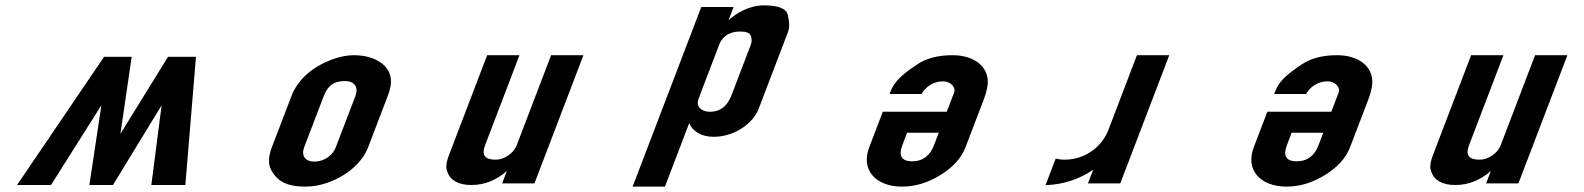

<svg xmlns="http://www.w3.org/2000/svg" viewBox="-20 -687 5884 713"><path d="M469 -476H366.5L43.3 0H169.5L356.4 -296L312 0H399.5L580.2 -296L542 0H668.3L707.7 -476H604L427.2 -190Z M1347 -140 1419.7 -330C1425 -344 1428.7 -356.8 1430.6 -368.5C1442.4 -438.4 1377.9 -482 1294 -482C1268.2 -482 1240.6 -476.5 1211.4 -465.5C1144.1 -440.1 1087 -394.9 1062.2 -330L989.5 -140C976 -104.7 975.5 -76 987.9 -54C1010.6 -13.8 1045.4 6 1113.8 6C1141.3 6 1168.7 1.2 1196.2 -8.5C1264.9 -32.7 1324.3 -80.5 1347 -140ZM1146.8 -87C1112.6 -87 1098.1 -110.1 1109.5 -140L1181.4 -328C1193 -358.3 1210.1 -386 1261.1 -386C1298 -386 1311.9 -361.9 1299.7 -330L1227 -140C1216.9 -113.4 1187.7 -87 1146.8 -87Z M1641.1 -49C1652.8 -16.3 1682.8 0 1731.1 0C1778.6 0 1822.3 -17.3 1862.3 -52L1844.7 -6H1964.7L2146.6 -482H2026.6L1898.6 -147C1889.2 -122.5 1857.8 -94 1819.6 -94C1780.4 -94 1767.6 -111.7 1781.1 -147L1909.1 -482H1789.1L1647.7 -112C1640.9 -94.2 1632.4 -68.2 1641.1 -49Z M2630 -179C2709.9 -179 2777.4 -231 2796.9 -282L2895.1 -539C2909.7 -577.2 2915.9 -583.2 2905.5 -631.5C2900.3 -655.2 2870.7 -667 2816.5 -667C2761.2 -667 2714.3 -637.9 2685.5 -612L2704.2 -661H2584.2L2329.3 6H2449.3L2539.5 -230C2550.6 -200.8 2583.4 -179 2630 -179ZM2573.2 -316.5C2575.5 -323.5 2577.9 -330.3 2580.4 -337L2651.1 -522C2660.7 -547.1 2684 -570 2728.2 -570C2751.5 -570 2764.9 -564.7 2768.3 -554C2774.9 -533.6 2769.1 -523.4 2763.3 -508L2697.9 -337C2686.2 -306.3 2666.3 -272 2615.6 -272C2587.3 -272 2564.4 -289.2 2573.2 -316.5Z M3482.8 -385C3507.2 -385 3531.1 -364.3 3523 -343L3495.8 -272H3258.3L3207.9 -140C3175.6 -55.4 3232.6 6 3329.6 6C3378.8 6 3426.6 -8.5 3473.1 -37.5C3519.6 -66.5 3550.4 -100.7 3565.4 -140L3634.6 -321C3639.9 -335 3643.9 -349.2 3646.4 -363.5C3659.2 -435 3601.8 -482 3517.3 -482C3464 -482 3420.6 -470.8 3387 -448.5C3353.5 -426.2 3330 -407.7 3316.4 -393C3302.9 -378.3 3293.4 -363.7 3287.8 -349L3283.6 -338H3402.3C3415.6 -361.7 3442.9 -385 3482.8 -385ZM3366.8 -88C3324.2 -88 3317.6 -113.2 3330.6 -147L3348.5 -194H3466L3448.1 -147C3435.4 -113.8 3411.3 -88 3366.8 -88Z M3900.4 -98 3862.9 0C3929.7 0 3997.5 -26.6 4039.7 -57L4020.2 -6H4140.2L4322.1 -482H4202.1L4095.5 -203C4075 -149.3 4016.8 -94 3932.6 -94C3921.1 -94 3909.7 -95.7 3900.4 -98Z M4910.8 -385C4935.2 -385 4959.1 -364.3 4951 -343L4923.8 -272H4686.3L4635.9 -140C4603.6 -55.4 4660.6 6 4757.6 6C4806.8 6 4854.6 -8.5 4901.1 -37.5C4947.6 -66.5 4978.4 -100.7 4993.4 -140L5062.6 -321C5067.9 -335 5071.9 -349.2 5074.4 -363.5C5087.2 -435 5029.8 -482 4945.3 -482C4892 -482 4848.6 -470.8 4815 -448.5C4781.5 -426.2 4758 -407.7 4744.4 -393C4730.9 -378.3 4721.4 -363.7 4715.8 -349L4711.6 -338H4830.3C4843.6 -361.7 4870.9 -385 4910.8 -385ZM4794.8 -88C4752.2 -88 4745.6 -113.2 4758.6 -147L4776.5 -194H4894L4876.1 -147C4863.4 -113.8 4839.3 -88 4794.8 -88Z M5295.1 -49C5306.8 -16.3 5336.8 0 5385.1 0C5432.6 0 5476.3 -17.3 5516.3 -52L5498.7 -6H5618.7L5800.6 -482H5680.6L5552.6 -147C5543.2 -122.5 5511.8 -94 5473.6 -94C5434.4 -94 5421.6 -111.7 5435.1 -147L5563.1 -482H5443.1L5301.7 -112C5294.9 -94.2 5286.4 -68.2 5295.1 -49Z"/></svg>

Font: Din Kursivschrift
Style: Extended Italic
Weight: 400
Version: Version 1.089